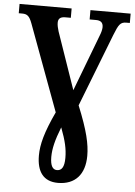

<svg xmlns="http://www.w3.org/2000/svg" viewBox="-62 -760 734 1047"><g transform="rotate(5 305.0 -237.0)"><path d="M295 240C390 240 442 180 442 79C442 16 426 -57 371 -191L526 -590C549 -648 558 -663 591 -663H610V-714H390V-663H424C449 -663 464 -654 464 -627C464 -614 459 -596 452 -579L335 -271L227 -583C222 -600 218 -615 218 -630C218 -651 228 -663 257 -663H287V-714H2V-663H21C49 -663 61 -652 75 -615L250 -142C197 -29 179 40 179 100C179 189 216 240 295 240ZM284 171C261 171 247 151 247 102C247 57 259 8 287 -63C314 8 324 52 324 101C324 152 309 171 284 171Z"/></g></svg>

Font: Noto Serif Condensed
Style: Bold
Weight: 700
Width: 3
Designer: Monotype Design Team
Foundry: Monotype Imaging Inc.
Version: Version 2.015